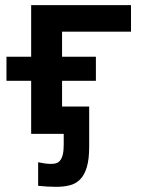

<svg xmlns="http://www.w3.org/2000/svg" viewBox="-20 -516 590 740"><path d="M4.9 -297.4H100.1V-496.1H484.9V-394H219.2V-297.4H349.6V-204.6H219.2V-105.5H323.7V49.3Q323.7 97.7 314.7 127.9Q305.7 158.2 289.3 175Q272.9 191.9 249.5 198Q226.1 204.1 196.8 204.1Q180.7 204.1 163.3 203.1Q146 202.1 127 200.2V109.4Q137.7 111.8 151.6 113.8Q165.5 115.7 178.2 115.7Q189 115.7 197.5 112.8Q206.1 109.9 212.4 101.6Q218.8 93.3 222.2 78.9Q225.6 64.5 225.6 41V0H100.1V-204.6H4.9Z"/></svg>

Font: Code New Roman
Style: Bold
Weight: 700
Monospace: yes
Designer: Sam Radian
Foundry: Code New Roman
Version: Version 1.508 October 19, 2014